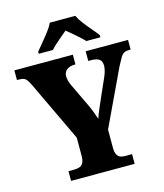

<svg xmlns="http://www.w3.org/2000/svg" viewBox="-133 -1030 964 1129"><g transform="rotate(-15 349.0 -465.5)"><path d="M158 0V-59H191Q211 -59 225.5 -64Q240 -69 248 -84Q256 -99 256 -127V-237L83 -602Q73 -622 65.5 -633.5Q58 -645 47 -650Q36 -655 16 -655H4V-714H360V-655H356Q326 -655 307.5 -641Q289 -627 289 -602Q289 -591 292.5 -576Q296 -561 303 -546L372 -401Q385 -373 392 -353.5Q399 -334 407 -311Q416 -338 429 -368Q442 -398 456 -430L506 -543Q516 -568 518.5 -583Q521 -598 521 -603Q521 -632 505 -643.5Q489 -655 456 -655H438V-714H696V-655H685Q667 -655 655.5 -648.5Q644 -642 634 -625.5Q624 -609 608 -578L446 -235V-125Q446 -98 453.5 -83.5Q461 -69 473 -64Q485 -59 500 -59H545V0ZM168 -784Q183 -803 205 -829Q227 -855 247.5 -882Q268 -909 278 -931H433Q443 -909 463.5 -882Q484 -855 506.5 -829Q529 -803 543 -784V-771H457Q449 -781 429.5 -798.5Q410 -816 389.5 -833.5Q369 -851 355 -862Q341 -850 320.5 -833Q300 -816 282 -799.5Q264 -783 254 -771H168Z"/></g></svg>

Font: Noto Serif Khmer SemiCondensed Black
Style: Regular
Weight: 900
Width: 4
Designer: Danh Hong and the Monotype Design Team
Foundry: Monotype Imaging Inc.
Version: Version 2.004